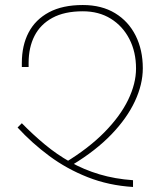

<svg xmlns="http://www.w3.org/2000/svg" viewBox="-20 -744 648 765"><path d="M268 -87 239 -96Q333 -153 396 -217Q459 -281 490.5 -346Q522 -411 522 -471Q522 -537 495.5 -588.5Q469 -640 421.5 -669.5Q374 -699 310 -699Q237 -699 189 -673Q141 -647 117.5 -601Q94 -555 94 -493V-477H67V-493Q67 -563 94 -614.5Q121 -666 175 -695Q229 -724 310 -724Q385 -724 438.5 -691.5Q492 -659 520.5 -602Q549 -545 549 -472Q549 -408 517.5 -340.5Q486 -273 424 -208.5Q362 -144 268 -87ZM510 1Q413 -5 329.5 -38Q246 -71 176.5 -122.5Q107 -174 50 -236L67 -253Q111 -208 158.5 -168.5Q206 -129 260 -98.5Q314 -68 376 -49.5Q438 -31 510 -26Z"/></svg>

Font: Noto Sans Armenian Thin
Style: Regular
Weight: 250
Version: Version 2.007